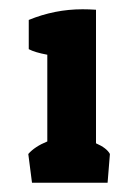

<svg xmlns="http://www.w3.org/2000/svg" viewBox="-20 -721 292 414"><path d="M158 -701Q172 -701 187 -700V-412Q210 -402 217 -389L212 -327H49L41 -389Q55 -405 82 -416V-603Q55 -608 42 -615V-678Q98 -701 158 -701Z"/></svg>

Font: Patua One
Style: Regular
Weight: 400
Designer: luciano Vergara
Foundry: Luciano Vergara
Version: Version 1.002